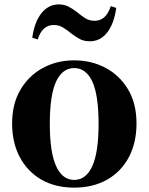

<svg xmlns="http://www.w3.org/2000/svg" viewBox="-20 -838 677 875"><path d="M317.9 17.1Q231.9 17.1 168.5 -19.5Q105 -56.2 70.1 -122.1Q35.2 -188 35.2 -275.9Q35.2 -364.3 73 -428.7Q110.8 -493.2 175 -528.1Q239.3 -563 317.9 -563Q397 -563 461.4 -528.6Q525.9 -494.1 564 -429.9Q602.1 -365.7 602.1 -275.9Q602.1 -186.5 566.7 -120.6Q531.2 -54.7 467.3 -18.8Q403.3 17.1 317.9 17.1ZM317.9 -18.1Q372.1 -18.1 400.6 -80.8Q429.2 -143.6 429.2 -273.9Q429.2 -405.3 400.6 -466.6Q372.1 -527.8 317.9 -527.8Q264.6 -527.8 235.8 -466.6Q207 -405.3 207 -273.9Q207 -143.6 235.8 -80.8Q264.6 -18.1 317.9 -18.1ZM127 -666Q136.7 -737.3 168.7 -777.6Q200.7 -817.9 248 -817.9Q273.4 -817.9 293 -807.4Q312.5 -796.9 329.1 -784.2Q347.2 -769 366.7 -756.1Q386.2 -743.2 411.1 -743.2Q463.4 -743.2 484.9 -810.1L509.8 -801.8Q499.5 -729.5 468.3 -689.7Q437 -649.9 390.1 -649.9Q362.3 -649.9 343.5 -660.2Q324.7 -670.4 308.1 -683.1Q289.1 -698.7 269.3 -711.4Q249.5 -724.1 225.1 -724.1Q172.4 -724.1 151.9 -658.2Z"/></svg>

Font: Source Han Serif TW Heavy
Style: Regular
Weight: 900
Designer: Ryoko NISHIZUKA Ë•øÂ°öÊ∂ºÂ≠ê (kana & ideographs); Frank Grie√ühammer (Latin, Greek & Cyrillic); Wenlong ZHANG Âº†ÊñáÈæô 
Foundry: Adobe
Version: Version 2.003;hotconv 1.1.1;makeotfexe 2.6.0